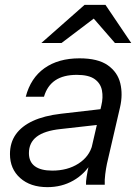

<svg xmlns="http://www.w3.org/2000/svg" viewBox="-20 -760 573 790"><path d="M334 0Q333 -11 336.5 -33Q340 -55 346 -83L341 -84L397 -326Q405 -359 399.5 -388Q394 -417 369.5 -434.5Q345 -452 296 -452Q241 -452 207.5 -429.5Q174 -407 161 -362H86Q106 -439 163 -479.5Q220 -520 307 -520Q383 -520 423.5 -491.5Q464 -463 475 -417Q486 -371 474 -319L420 -86Q416 -67 413 -43Q410 -19 411 0ZM175 10Q105 10 63 -27.5Q21 -65 21 -126Q21 -173 45 -207Q69 -241 115.5 -262.5Q162 -284 231 -292L413 -313L398 -248L229 -229Q163 -222 131 -197.5Q99 -173 99 -130Q99 -94 123.5 -76Q148 -58 195 -58Q258 -58 303 -87Q348 -116 360 -164L357 -92Q329 -44 281.5 -17Q234 10 175 10ZM150 -583 328 -740H414L520 -583H453L334 -720H414L233 -583Z"/></svg>

Font: Instrument Sans
Style: Italic
Weight: 400
Italic angle: -13°
Designer: Rodrigo Fuenzalida
Foundry: fragTYPE
Version: Version 1.000;gftools[0.9.28]